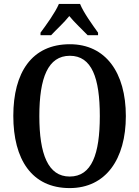

<svg xmlns="http://www.w3.org/2000/svg" viewBox="-20 -951 711 981"><path d="M187 -784V-771H241C267 -799 308 -836 334 -869C360 -837 403 -797 428 -771H481V-784C454 -822 407 -886 389 -931H281C262 -886 215 -822 187 -784ZM336 10C520 10 623 -137 623 -358C623 -580 520 -725 337 -725C142 -725 48 -580 48 -359C48 -137 142 10 336 10ZM336 -49C225 -49 181 -164 181 -358C181 -553 225 -666 337 -666C449 -666 490 -553 490 -358C490 -164 449 -49 336 -49Z"/></svg>

Font: Noto Serif Georgian Condensed SemiBold
Style: Regular
Weight: 600
Width: 3
Designer: Monotype Design Team, Akaki Razmadze
Foundry: Google LLC
Version: Version 2.003